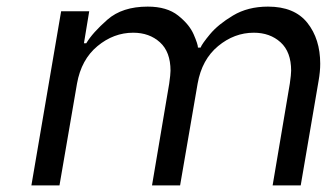

<svg xmlns="http://www.w3.org/2000/svg" viewBox="-20 -561 998 581"><path d="M165 -527H250L234 -430H241Q260 -462 305 -501.5Q350 -541 427 -541Q485 -541 519 -514Q553 -487 566 -457Q579 -427 579 -417H587Q591 -428 615.5 -457.5Q640 -487 685 -514Q730 -541 791 -541Q871 -541 910 -492Q949 -443 949 -368Q949 -344 944 -316L890 0H805L857 -308Q861 -336 861 -347Q861 -404 829 -433Q797 -462 748 -462Q689 -462 640 -421.5Q591 -381 578 -308L525 0H440L492 -308Q496 -336 496 -347Q496 -404 464 -433Q432 -462 383 -462Q324 -462 275 -421.5Q226 -381 213 -308L160 0H75Z"/></svg>

Font: Be Vietnam
Style: Italic
Weight: 400
Italic angle: -9.33299°
Designer: Gabriel Lam
Foundry: TypeRant
Version: Version 3.000